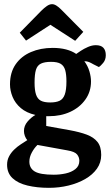

<svg xmlns="http://www.w3.org/2000/svg" viewBox="-20 -736 528 922"><path d="M215 166Q158 166 112 155Q66 144 40 119.5Q14 95 14 55Q14 33 23.5 15Q33 -3 48 -17.5Q63 -32 80 -43Q97 -54 111 -63Q104 -71 99.5 -83Q95 -95 95 -107Q95 -132 112.5 -152.5Q130 -173 150 -184Q107 -194 80 -217Q53 -240 40.5 -270.5Q28 -301 28 -331Q28 -388 55 -427Q82 -466 128.5 -486Q175 -506 233 -506Q269 -506 297.5 -498.5Q326 -491 346 -477Q353 -482 368 -492Q383 -502 402.5 -510.5Q422 -519 440 -519Q465 -519 476.5 -506.5Q488 -494 488 -471Q488 -449 475.5 -434Q463 -419 455 -414L429 -427Q417 -434 407.5 -438Q398 -442 385 -442Q402 -419 409.5 -393Q417 -367 417 -345Q417 -296 390 -258Q363 -220 317.5 -199Q272 -178 215 -178H202V-131L314 -111Q363 -102 396.5 -89.5Q430 -77 448 -54.5Q466 -32 466 8Q466 45 445.5 74Q425 103 389.5 123.5Q354 144 309 155Q264 166 215 166ZM238 103Q267 103 295 97Q323 91 342 76Q361 61 361 36Q361 19 350 5.5Q339 -8 303 -14L160 -40Q145 -26 133 -4Q121 18 121 40Q121 72 147 87.5Q173 103 238 103ZM221 -244Q249 -244 266 -252Q283 -260 291 -282Q299 -304 299 -345Q299 -379 293 -399.5Q287 -420 271.5 -429.5Q256 -439 225 -439Q194 -439 176.5 -430.5Q159 -422 152.5 -400.5Q146 -379 146 -339Q146 -303 153 -282Q160 -261 176 -252.5Q192 -244 221 -244ZM341 -540 222 -617 105 -541 75 -579 178 -684Q192 -698 205 -707Q218 -716 230 -716Q240 -716 251 -709Q262 -702 273 -691L380 -583Z"/></svg>

Font: Faustina Light SemiBold
Style: Regular
Weight: 600
Version: Version 1.200